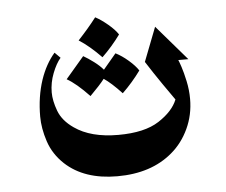

<svg xmlns="http://www.w3.org/2000/svg" viewBox="-41 -288 649 551"><g transform="rotate(-5 284.0 -12.0)"><path d="M479 -99Q481 -95 486.5 -78.5Q492 -62 497.5 -36.5Q503 -11 503 15Q503 61 484.5 100.5Q466 140 435 166Q374 218 276 218Q181 218 126 167Q95 138 82.5 100Q70 62 70 28Q70 -29 86 -77Q101 -121 127 -151L143 -135Q130 -120 119.5 -93Q109 -66 109 -38Q109 -14 120 15.5Q131 45 163 67Q210 100 289 100Q365 100 406.5 73Q448 46 461 13Q453 2 428.5 -33.5Q404 -69 383 -102L421 -200L508 -99ZM252 -242Q269 -233 288 -217Q307 -201 316 -187Q292 -154 263 -126Q229 -161 199 -180Q229 -212 252 -242ZM208 -134Q222 -126 238 -114Q254 -102 264 -90L301 -134Q319 -125 337.5 -109Q356 -93 365 -79Q341 -46 312 -18Q282 -50 261 -64Q248 -47 219 -18Q182 -57 155 -72Q188 -110 208 -134Z"/></g></svg>

Font: Katibeh
Style: Regular
Weight: 400
Designer: Arabic design by Kourosh Beigpour, Latin design by Eduardo Tunni, engineering by Lasse Fister
Version: Version 1.000